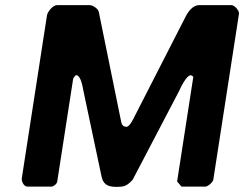

<svg xmlns="http://www.w3.org/2000/svg" viewBox="-20 -727 951 748"><path d="M733 -427 670 -20 687 0H780C790 0 809 -17 811 -27L911 -673C913 -685 894 -707 882 -707H756C730 -707 712 -680 702 -660L501 -267C500 -265 485 -233 473 -233C459 -233 454 -242 452 -253L365 -680C363 -692 343 -707 329 -707H202C186 -707 165 -681 163 -667L65 -33C63 -22 72 0 87 0H180C189 0 202 -11 203 -20L265 -420C265 -422 272 -431 274 -433C274 -434 276 -434 277 -434C296 -434 303 -382 305 -373C315 -324 364 -96 374 -47C380 -10 397 1 433 1C464 1 474 -2 497 -27C524 -79 651 -321 678 -373C682 -381 705 -434 724 -434C727 -433 733 -429 733 -427Z"/></svg>

Font: Asimov Print
Style: CIt
Weight: 500
Designer: Google
Version: Version 2.000980: 2014